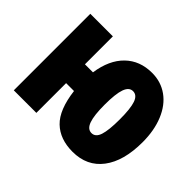

<svg xmlns="http://www.w3.org/2000/svg" viewBox="-123 -767 981 981"><g transform="rotate(45 367.5 -276.5)"><path d="M484 10Q393 10 339 -42Q285 -94 270 -215H213V0H50V-553H213V-351H271Q286 -453 342.5 -508Q399 -563 487 -563Q551 -563 600 -528Q649 -493 676 -428Q703 -363 703 -278Q703 -142 645.5 -66Q588 10 484 10ZM485 -126Q514 -126 526 -163Q538 -200 538 -278Q538 -356 525.5 -392Q513 -428 484 -428Q456 -428 443 -391.5Q430 -355 430 -276Q430 -200 443 -163Q456 -126 485 -126Z"/></g></svg>

Font: Noto Sans UI CondBlack
Style: Regular
Weight: 900
Width: 3
Designer: Monotype Design Team
Foundry: Monotype Imaging Inc.
Version: Version 1.001